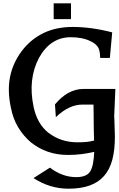

<svg xmlns="http://www.w3.org/2000/svg" viewBox="-20 -934 716 1158"><path d="M281.2 77.1Q317.9 105 357.4 119.6Q397 134.3 440.9 134.3Q469.7 134.3 490.7 126.2Q511.7 118.2 522.9 101.6Q534.2 84.5 540.3 54.7Q546.4 24.9 548.3 -18.1Q510.3 -9.3 471.7 -4.4Q433.1 0.5 390.6 0.5Q324.7 0.5 269.3 -18.6Q213.9 -37.6 166 -75.7Q120.1 -115.2 89.4 -166.5Q58.6 -217.8 45.9 -283.7Q23.9 -384.8 40.5 -469.5Q57.1 -554.2 111.8 -627Q166.5 -698.2 242.9 -734.9Q319.3 -771.5 418.9 -771.5Q474.1 -771.5 533.4 -763.4Q592.8 -755.4 656.7 -738.8L642.6 -584.5H584.5Q583.5 -601.6 582.3 -611.8Q581.1 -622.1 579.6 -627.9Q572.3 -663.1 527.8 -684.6Q502.9 -697.3 472.4 -703.4Q441.9 -709.5 406.7 -709.5Q284.2 -709.5 214.8 -584.5Q147.5 -456.1 182.6 -289.6Q193.4 -238.3 215.8 -199Q238.3 -159.7 273.9 -131.3V-132.3Q346.7 -75.7 447.8 -75.7Q478.5 -75.7 502.9 -78.1Q527.3 -80.6 547.4 -86.4Q546.4 -115.2 545.9 -141.8Q545.4 -168.5 545.2 -194.6Q544.9 -220.7 544.7 -247.3Q544.4 -273.9 543.9 -303.2H476.6Q396 -303.2 316.9 -227.5L311.5 -304.2Q389.2 -397.5 482.9 -397.5H675.8L668.5 -226.6L669.4 -227.5L672.9 -112.8Q673.3 -30.8 657.5 29.1Q641.6 88.9 607.2 127.7Q572.8 166.5 519.5 185.3Q466.3 204.1 393.1 204.1Q280.8 204.1 182.1 140.1ZM408.2 -818.8H303.7V-914.1H408.2Z"/></svg>

Font: IranNastaliq
Style: Regular
Weight: 400
Designer: Hossein Zahedi
Version: Version 1.5